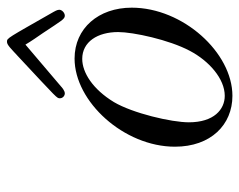

<svg xmlns="http://www.w3.org/2000/svg" viewBox="-88 -588 687 551"><g transform="rotate(-90 255.5 -312.5)"><path d="M249 -484C249 -476 256 -470 263 -470C271 -470 281 -479 283 -481L403 -583C413 -566 425 -549 436 -533C472 -479 476 -470 486 -470C494 -470 503 -478 503 -486C503 -492 498 -500 497 -502C421 -635 422 -636 411 -636C402 -636 392 -625 368 -603C246 -489 249 -493 249 -484ZM110 -154C110 -51 173 11 256 11C380 11 509 -131 509 -278C509 -373 450 -442 363 -442C239 -442 110 -300 110 -154ZM180 -114C180 -164 206 -275 238 -329C275 -390 323 -420 362 -420C411 -420 439 -376 439 -317C439 -274 417 -171 385 -111C356 -56 305 -11 256 -11C217 -11 180 -42 180 -114Z"/></g></svg>

Font: CMU Serif
Style: Italic
Weight: 500
Italic angle: -14.04°
Version: Version 0.7.0